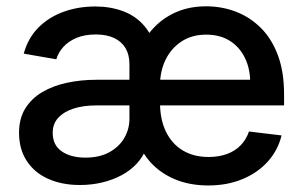

<svg xmlns="http://www.w3.org/2000/svg" viewBox="-20 -564 942 596"><path d="M228 10.3Q172.4 10.3 129.6 -8.8Q86.9 -27.8 63 -64.5Q39.1 -101.1 39.1 -151.9Q39.1 -196.3 58.6 -227.5Q78.1 -258.8 111.6 -278.3Q145 -297.9 188.2 -307.1Q231.4 -316.4 279.3 -316.4H797.4L755.9 -289.1Q759.8 -337.9 744.1 -375.7Q728.5 -413.6 696.8 -435.1Q665 -456.5 620.1 -456.5Q575.7 -456.5 543.5 -435.3Q511.2 -414.1 493.9 -378.4Q476.6 -342.8 476.6 -298.3V-247.6Q476.6 -193.4 495.1 -155.3Q513.7 -117.2 547.6 -96.9Q581.5 -76.7 627.4 -76.7Q658.7 -76.7 683.8 -85.7Q709 -94.7 726.6 -112.5Q744.1 -130.4 752.9 -155.8L854 -143.6Q842.8 -97.7 811.5 -62.7Q780.3 -27.8 732.9 -8.1Q685.5 11.7 626.5 11.7Q569.8 11.7 524.7 -6.8Q479.5 -25.4 449 -58.3Q418.5 -91.3 404.3 -135.3L412.6 -411.6Q431.6 -452.1 461.4 -481.9Q491.2 -511.7 531 -528.1Q570.8 -544.4 619.6 -544.4Q668.9 -544.4 712.6 -527.6Q756.3 -510.7 790 -477.1Q823.7 -443.4 842.8 -392.1Q861.8 -340.8 861.8 -271.5V-236.8H279.3Q239.3 -236.8 208.7 -227.1Q178.2 -217.3 160.9 -198.5Q143.6 -179.7 143.6 -151.9Q143.6 -113.3 171.9 -94Q200.2 -74.7 244.6 -74.7Q289.1 -74.7 319.6 -91.6Q350.1 -108.4 366 -136Q381.8 -163.6 381.8 -195.3V-364.7Q381.8 -393.6 369.9 -414.1Q357.9 -434.6 334.7 -445.8Q311.5 -457 277.3 -457Q242.7 -457 217.3 -446.3Q191.9 -435.5 176.3 -418Q160.6 -400.4 154.8 -379.9L53.7 -397.5Q66.9 -445.8 99.1 -478.3Q131.3 -510.7 177 -527.3Q222.7 -543.9 275.9 -543.9Q322.8 -543.9 362.5 -529.1Q402.3 -514.2 429.2 -482.2Q456.1 -450.2 464.8 -398.4L452.1 -105H434.6Q424.8 -78.1 405 -56.6Q385.3 -35.2 357.7 -20.3Q330.1 -5.4 297.1 2.4Q264.2 10.3 228 10.3Z"/></svg>

Font: Inter 20pt Medium
Style: Regular
Weight: 500
Version: Version 4.001;git-66647c0bb